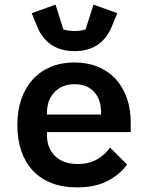

<svg xmlns="http://www.w3.org/2000/svg" viewBox="-20 -798 640 830"><path d="M312 12Q250 12 202 -7Q154 -26 121.5 -61Q89 -96 72 -145.5Q55 -195 55 -257Q55 -320 72.5 -370Q90 -420 122 -455Q154 -490 199.5 -509Q245 -528 302 -528Q358 -528 403 -509.5Q448 -491 479.5 -457Q511 -423 528 -375Q545 -327 545 -269V-227H183V-214Q183 -158 218 -123.5Q253 -89 316 -89Q364 -89 398.5 -108.5Q433 -128 456 -160L529 -87Q501 -46 447.5 -17Q394 12 312 12ZM303 -434Q249 -434 216 -400Q183 -366 183 -310V-303H417V-312Q417 -368 386.5 -401Q356 -434 303 -434ZM302 -577Q184 -577 140 -685L117 -741L220 -778L254 -671Q262 -668 275.5 -666Q289 -664 302 -664Q315 -664 328.5 -666Q342 -668 350 -671L384 -778L487 -741L464 -685Q420 -577 302 -577Z"/></svg>

Font: IBM Plex Mono SemiBold
Style: Regular
Weight: 600
Monospace: yes
Designer: Mike Abbink, Paul van der Laan, Pieter van Rosmalen
Foundry: Bold Monday
Version: Version 2.3